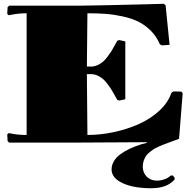

<svg xmlns="http://www.w3.org/2000/svg" viewBox="-20 -750 1000 1010"><path d="M120.1 -680.2Q81.1 -680.2 42 -672.9L25.9 -669.9L18.1 -676.8L20 -711.9L27.8 -720.2H400.9Q436.5 -720.2 546.6 -722.7Q656.7 -725.1 749 -727.5L841.8 -730L851.1 -722.2L872.1 -514.2L832 -511.2L820.8 -517.1Q803.7 -558.1 773.4 -588.4Q743.2 -618.7 708 -636Q672.9 -653.3 625.7 -663.6Q578.6 -673.8 536.1 -677Q493.7 -680.2 439.9 -680.2L437 -399.9H460Q477.1 -399.9 493.7 -407.7Q510.3 -415.5 521.7 -425.3Q533.2 -435.1 546.6 -453.1Q560.1 -471.2 566.7 -481.9Q573.2 -492.7 584 -512.5Q594.7 -532.2 597.2 -536.1L607.9 -539.1L639.2 -532.2V-228L607.9 -221.2L597.2 -224.1Q595.2 -228 584 -247.8Q572.8 -267.6 566.4 -278.1Q560.1 -288.6 546.6 -306.6Q533.2 -324.7 521.7 -334.5Q510.3 -344.2 493.7 -352.1Q477.1 -359.9 460 -359.9H437L439.9 -40Q508.8 -40 579.3 -55.2Q649.9 -70.3 711.4 -97.9Q772.9 -125.5 818.8 -168.2Q864.7 -210.9 881.8 -262.2L892.1 -269L934.1 -268.1L940.9 -258.8L921.9 -20L857.9 3.9Q842.3 9.8 835 12.5Q827.6 15.1 811.8 22.5Q795.9 29.8 787.1 35.6Q778.3 41.5 765.9 51.5Q753.4 61.5 747.1 71.8Q740.7 82 735.8 96.2Q731 110.4 731 126Q731 158.2 751.7 179.2Q772.5 200.2 805.2 200.2Q825.2 200.2 845.9 192.9Q866.7 185.5 877 173.8L888.2 172.9L897.9 183.1L898.9 193.8Q858.9 240.2 775.9 240.2Q682.6 240.2 625 213.4Q567.4 186.5 566.9 142.1Q566.9 118.7 579.3 97.7Q591.8 76.7 614.3 60.5Q636.7 44.4 663.8 31.7Q690.9 19 724.1 8.8L752 2V-2L399.9 0H27.8L20 -7.8L18.1 -43L25.9 -49.8L42 -46.9Q78.1 -40 120.1 -40Z"/></svg>

Font: Yokawerad
Style: Regular
Weight: 500
Designer: gluk
Foundry: gluk
Version: Version 0.79